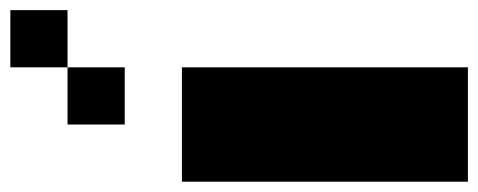

<svg xmlns="http://www.w3.org/2000/svg" viewBox="-298 -631 929 373"><g transform="rotate(-90 166.5 -444.5)"><path d="M333.3 -777.8H222.2V-888.9H333.3ZM0 0V-555.6H222.2V0ZM222.2 -666.7H111.1V-777.8H222.2Z"/></g></svg>

Font: Pixeloid Sans
Style: Bold
Weight: 700
Monospace: yes
Designer: GGBot
Version: 0.3